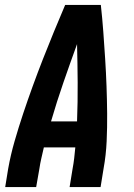

<svg xmlns="http://www.w3.org/2000/svg" viewBox="-20 -755 540 775"><path d="M1 0 13 -74Q23 -130 39 -185.5Q55 -241 73.5 -296.5Q92 -352 112 -407Q132 -462 153.5 -517Q175 -572 197.5 -626.5Q220 -681 243 -735H387Q393 -681 397 -626.5Q401 -572 404.5 -517Q408 -462 410 -407Q412 -352 412.5 -296.5Q413 -241 410.5 -185Q408 -129 398 -74L386 0H261L273 -74Q277 -95 279.5 -116.5Q282 -138 284 -160H157Q152 -138 147 -116.5Q142 -95 139 -74L126 0ZM186 -265H291Q294 -343 293.5 -421.5Q293 -500 291 -577Q263 -500 236 -422Q209 -344 186 -265Z"/></svg>

Font: Iosevka Curly XBdObl
Style: Regular
Weight: 800
Italic angle: -9°
Monospace: yes
Designer: Belleve Invis
Foundry: Belleve Invis
Version: Version 11.1.0; ttfautohint (v1.8.3)